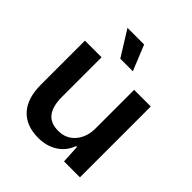

<svg xmlns="http://www.w3.org/2000/svg" viewBox="-203 -876 1020 1020"><g transform="rotate(45 307.0 -365.5)"><path d="M248 8.8Q155.8 8.8 106.4 -45.2Q57.1 -99.1 57.1 -202.1V-532.2H182.1V-234.9Q182.1 -164.6 209.5 -128.7Q236.8 -92.8 295.9 -92.8Q355 -92.8 390.9 -135.3Q426.8 -177.7 426.8 -242.2V-532.2H551.8V0H432.1L426.8 -103H419.9Q400.9 -49.8 354.7 -20.5Q308.6 8.8 248 8.8ZM168.9 -740.2H293.9L352.1 -597.2H257.8Z"/></g></svg>

Font: Lumene Sans
Style: Bold
Weight: 600
Designer: Deni Anggara
Version: Version 1.003;Glyphs 3.1.2 (3151)